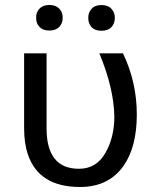

<svg xmlns="http://www.w3.org/2000/svg" viewBox="-20 -743 640 773"><path d="M475.1 -528.3Q530.8 -412.1 530.8 -282.2Q530.8 -152.3 478 -76.2Q418 9.8 302.2 9.8Q136.7 9.8 92.3 -121.1Q77.1 -166 77.1 -227.1V-528.3H167.5V-226.1Q167.5 -63.5 297.9 -63.5Q367.7 -63.5 403.8 -126.5Q440.4 -189.5 440.4 -274.4Q438 -389.2 379.9 -528.3ZM335.4 -670.9Q335 -692.4 348.6 -707.5Q362.3 -722.7 388.7 -722.7Q415 -722.7 428.7 -707.5Q442.4 -692.4 442.4 -670.9Q442.4 -649.4 428.7 -633.8Q415 -619.1 388.7 -619.1Q362.3 -619.1 348.6 -633.8Q335 -649.4 335.4 -670.9ZM125.5 -671.4Q125 -693.4 138.7 -708Q152.3 -722.7 178.7 -723.1Q205.1 -722.7 218.8 -708Q232.4 -693.4 232.4 -671.4Q232.4 -649.4 218.8 -634.8Q205.1 -620.1 178.7 -620.1Q152.3 -620.1 138.7 -634.8Q125 -649.4 125.5 -671.4Z"/></svg>

Font: RobotoMono-Regular
Style: Regular
Weight: 400
Designer: Google
Version: Version 2.000985; 2015; ttfautohint (v1.3)